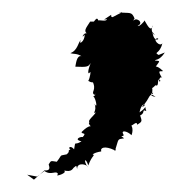

<svg xmlns="http://www.w3.org/2000/svg" viewBox="-20 -150 308 311"><path d="M237 -61C228 -66 239 -62 243 -80C239 -73 226 -87 235 -88C240 -87 229 -80 227 -98C237 -87 220 -98 228 -109C224 -97 219 -109 214 -117C214 -115 205 -106 203 -108C215 -114 198 -124 196 -115C199 -118 194 -115 198 -120C193 -132 191 -128 172 -130C183 -131 176 -130 162 -122C162 -124 160 -120 160 -126C150 -119 145 -117 153 -119C153 -113 133 -121 140 -114C138 -123 136 -120 132 -115H126C120 -105 113 -99 124 -94C116 -102 110 -84 117 -94C118 -83 106 -76 111 -85C107 -83 106 -68 94 -64C99 -62 104 -64 112 -59C104 -61 103 -46 102 -42C122 -41 123 -42 127 -48C122 -36 122 -29 125 -32C128 -38 126 -24 123 -19C132 -13 137 -20 129 -20C138 -3 126 -2 133 4C135 2 134 -7 134 5C142 0 135 4 131 6C135 8 139 29 133 18C138 30 128 35 135 32C134 36 119 47 126 48C122 47 124 54 131 57C129 54 125 51 112 64C113 68 121 64 114 72C110 71 99 76 112 79C99 87 103 76 100 92C95 85 89 89 94 92C88 95 95 94 88 100C75 103 82 99 72 112C63 111 63 109 59 116C58 117 65 127 52 126L35 141L24 133L40 136L52 127C63 135 71 125 74 132C67 137 85 132 85 128C81 123 93 132 99 122C105 117 103 118 105 124C104 112 122 116 122 121C114 108 119 105 123 118C129 101 135 102 130 100C138 95 144 96 144 95C142 89 150 86 165 93C168 98 168 85 166 95C173 74 169 76 181 74C171 67 182 73 180 68C175 60 186 62 193 69C193 69 199 55 188 49C189 63 202 42 202 52C211 47 210 46 207 37C216 33 209 26 217 30C213 19 220 23 206 32C210 12 220 21 210 23C225 8 220 -2 232 7C215 4 234 -4 226 3C229 -14 222 -2 232 -12C239 -8 233 -27 240 -19C235 -14 239 -30 243 -23C233 -39 241 -33 244 -35C232 -47 228 -41 230 -39C239 -52 241 -51 231 -52C231 -54 238 -51 247 -65Z"/></svg>

Font: Charger Distortion
Style: 1
Weight: 400
Designer: Jasper
Foundry: Cannot Into Space Fonts
Version: Version 0.98